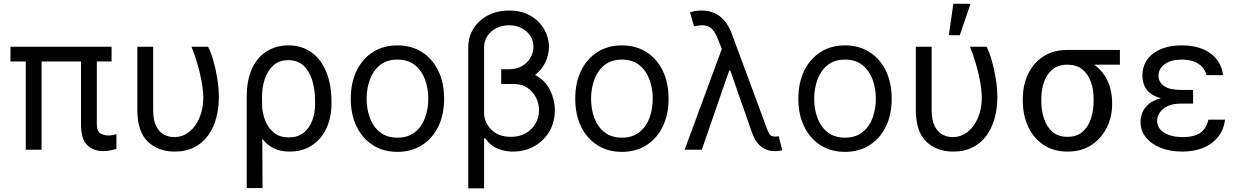

<svg xmlns="http://www.w3.org/2000/svg" viewBox="-20 -793 6554 1017"><path d="M524.1 7.1Q474.1 7.1 441.6 -24.5Q409.1 -56.1 409.1 -134.9V-467.3H200.3V0H116.5V-467.3H35.5V-545.5H571V-467.3H492.9V-134.9Q492.9 -96.6 512.8 -85.9Q532.7 -75.3 554 -75.3Q565.7 -75.3 577.9 -77.8Q590.2 -80.3 596.6 -82.4V-4.3Q585.9 -1.1 567.8 3Q549.7 7.1 524.1 7.1Z M904.8 9.9Q817.5 9.9 762.4 -43.3Q707.4 -96.6 707.4 -211.6V-545.5H791.2V-210.2Q791.2 -157 807 -125.5Q822.8 -94.1 848.2 -80.4Q873.6 -66.8 902 -66.8Q947.4 -66.8 982.4 -94.8Q1017.4 -122.9 1037.1 -170.5Q1056.8 -218 1056.8 -277Q1056.1 -317.5 1047.4 -364.3Q1038.7 -411.2 1024.7 -458.1Q1010.7 -505 994.3 -545.5H1082.4Q1097.3 -515.6 1110.3 -470.9Q1123.2 -426.1 1131.2 -375.4Q1139.2 -324.6 1139.2 -277Q1139.2 -221.2 1125.7 -169.6Q1112.2 -117.9 1083.8 -77.6Q1055.4 -37.3 1011 -13.7Q966.6 9.9 904.8 9.9Z M1370.7 203.1H1286.9V-279.8Q1286.9 -371.4 1315.9 -432Q1344.8 -492.5 1394.7 -522.5Q1444.6 -552.6 1507.1 -552.6Q1578.8 -552.6 1630 -515.6Q1681.1 -478.7 1708.5 -411.6Q1735.8 -344.5 1735.8 -254.3V-244.3Q1735.8 -170.5 1708.8 -113.1Q1681.8 -55.8 1632.1 -22.9Q1582.4 9.9 1514.2 9.9Q1464.8 9.9 1429.7 -7.6Q1394.5 -25.2 1369.3 -57.9ZM1509.9 -65.3Q1557.5 -65.3 1588.4 -90Q1619.3 -114.7 1634.2 -155.4Q1649.1 -196 1649.1 -244.3V-254.3Q1649.1 -316.8 1634.1 -366.7Q1619 -416.5 1587.5 -445.5Q1556.1 -474.4 1507.1 -474.4Q1457.4 -474.4 1426.5 -445.3Q1395.6 -416.2 1381.7 -371.8Q1367.9 -328.5 1367.9 -283.4L1368.3 -228.7Q1370 -194.6 1384.1 -156.6Q1398.1 -118.6 1428.4 -92Q1458.8 -65.3 1509.9 -65.3Z M2085.2 11.4Q2011.4 11.4 1955.8 -23.8Q1900.2 -58.9 1869.1 -122.2Q1838.1 -185.4 1838.1 -269.9Q1838.1 -355.1 1869.1 -418.7Q1900.2 -482.2 1955.8 -517.4Q2011.4 -552.6 2085.2 -552.6Q2159.1 -552.6 2214.7 -517.4Q2270.2 -482.2 2301.3 -418.7Q2332.4 -355.1 2332.4 -269.9Q2332.4 -185.4 2301.3 -122.2Q2270.2 -58.9 2214.7 -23.8Q2159.1 11.4 2085.2 11.4ZM2085.2 -63.9Q2141.3 -63.9 2177.6 -92.7Q2213.8 -121.4 2231.2 -168.3Q2248.6 -215.2 2248.6 -269.9Q2248.6 -324.6 2231.2 -371.8Q2213.8 -419 2177.6 -448.2Q2141.3 -477.3 2085.2 -477.3Q2029.1 -477.3 1992.9 -448.2Q1956.7 -419 1939.3 -371.8Q1921.9 -324.6 1921.9 -269.9Q1921.9 -215.2 1939.3 -168.3Q1956.7 -121.4 1992.9 -92.7Q2029.1 -63.9 2085.2 -63.9Z M2544 204.5H2460.2V-541.2Q2460.2 -597.3 2488.1 -641.7Q2516 -686.1 2564.8 -711.6Q2613.6 -737.2 2676.1 -737.2Q2743.6 -737.2 2790.8 -709.2Q2838.1 -681.1 2862.9 -637.1Q2887.8 -593 2887.8 -545.5Q2887.8 -505.3 2869.7 -465Q2851.6 -424.7 2813.9 -396Q2868.6 -367.5 2893.8 -315.5Q2919 -263.5 2919 -208.8Q2919 -147 2890.3 -97.5Q2861.5 -47.9 2811.1 -19Q2760.7 9.9 2696 9.9Q2656.6 9.9 2618.1 -4.8Q2579.5 -19.5 2549.7 -61.1L2544 -58.2ZM2686.1 -68.2Q2732.2 -68.2 2765.6 -87.7Q2799 -107.2 2817.1 -139.2Q2835.2 -171.2 2835.2 -208.8Q2835.2 -244.3 2819.1 -276.1Q2802.9 -307.9 2773.6 -327.9Q2744.3 -348 2704.5 -348H2634.9V-426.1H2674.7Q2715.9 -426.1 2745.2 -443.2Q2774.5 -460.2 2790 -487.6Q2805.4 -514.9 2805.4 -545.5Q2805.4 -594.5 2767.9 -626.8Q2730.5 -659.1 2676.1 -659.1Q2639.9 -659.1 2609.9 -644.2Q2579.9 -629.3 2562 -602.6Q2544 -576 2544 -541.2V-197.4Q2544 -145.2 2582 -106.7Q2620 -68.2 2686.1 -68.2Z M3274.1 11.4Q3200.3 11.4 3144.7 -23.8Q3089.1 -58.9 3058.1 -122.2Q3027 -185.4 3027 -269.9Q3027 -355.1 3058.1 -418.7Q3089.1 -482.2 3144.7 -517.4Q3200.3 -552.6 3274.1 -552.6Q3348 -552.6 3403.6 -517.4Q3459.2 -482.2 3490.2 -418.7Q3521.3 -355.1 3521.3 -269.9Q3521.3 -185.4 3490.2 -122.2Q3459.2 -58.9 3403.6 -23.8Q3348 11.4 3274.1 11.4ZM3274.1 -63.9Q3330.3 -63.9 3366.5 -92.7Q3402.7 -121.4 3420.1 -168.3Q3437.5 -215.2 3437.5 -269.9Q3437.5 -324.6 3420.1 -371.8Q3402.7 -419 3366.5 -448.2Q3330.3 -477.3 3274.1 -477.3Q3218 -477.3 3181.8 -448.2Q3145.6 -419 3128.2 -371.8Q3110.8 -324.6 3110.8 -269.9Q3110.8 -215.2 3128.2 -168.3Q3145.6 -121.4 3181.8 -92.7Q3218 -63.9 3274.1 -63.9Z M4086.3 7.5H4083.8Q4042.6 7.5 4011.5 -16.7Q3980.5 -40.8 3963.1 -90.9L3848.4 -419H3842.3L3697.4 0H3606.5L3803.3 -533.7L3785.5 -579.5Q3763.8 -636 3736.2 -650.9Q3720.9 -659.1 3698.5 -659.1Q3680 -659.1 3656.2 -653.4L3634.9 -727.3Q3641.3 -730.1 3658 -733.7Q3674.7 -737.2 3696 -737.2Q3810.7 -737.2 3856.5 -613.6L4042.6 -110.8Q4047.6 -96.9 4055.8 -83.3Q4063.9 -69.6 4085.2 -69.6Q4089.5 -69.6 4095.7 -70.3Q4101.9 -71 4105.1 -71L4123.6 2.8Q4103 7.5 4086.3 7.5Z M4456 11.4Q4382.1 11.4 4326.5 -23.8Q4271 -58.9 4239.9 -122.2Q4208.8 -185.4 4208.8 -269.9Q4208.8 -355.1 4239.9 -418.7Q4271 -482.2 4326.5 -517.4Q4382.1 -552.6 4456 -552.6Q4529.8 -552.6 4585.4 -517.4Q4641 -482.2 4672.1 -418.7Q4703.1 -355.1 4703.1 -269.9Q4703.1 -185.4 4672.1 -122.2Q4641 -58.9 4585.4 -23.8Q4529.8 11.4 4456 11.4ZM4456 -63.9Q4512.1 -63.9 4548.3 -92.7Q4584.5 -121.4 4601.9 -168.3Q4619.3 -215.2 4619.3 -269.9Q4619.3 -324.6 4601.9 -371.8Q4584.5 -419 4548.3 -448.2Q4512.1 -477.3 4456 -477.3Q4399.9 -477.3 4363.6 -448.2Q4327.4 -419 4310 -371.8Q4292.6 -324.6 4292.6 -269.9Q4292.6 -215.2 4310 -168.3Q4327.4 -121.4 4363.6 -92.7Q4399.9 -63.9 4456 -63.9Z M5063.9 -606.5H5005.7L5029.8 -772.7H5120.7ZM5028.4 9.9Q4941.1 9.9 4886 -43.3Q4831 -96.6 4831 -211.6V-545.5H4914.8V-210.2Q4914.8 -157 4930.6 -125.5Q4946.4 -94.1 4971.8 -80.4Q4997.2 -66.8 5025.6 -66.8Q5071 -66.8 5106 -94.8Q5141 -122.9 5160.7 -170.5Q5180.4 -218 5180.4 -277Q5179.7 -317.5 5171 -364.3Q5162.3 -411.2 5148.3 -458.1Q5134.2 -505 5117.9 -545.5H5206Q5220.9 -515.6 5233.8 -470.9Q5246.8 -426.1 5254.8 -375.4Q5262.8 -324.6 5262.8 -277Q5262.8 -221.2 5249.3 -169.6Q5235.8 -117.9 5207.4 -77.6Q5179 -37.3 5134.6 -13.7Q5090.2 9.9 5028.4 9.9Z M5634.9 9.9Q5560.4 9.9 5507.3 -25.6Q5454.2 -61.1 5426 -121.8Q5397.7 -182.5 5397.7 -258.5V-269.9Q5397.7 -343 5426 -401.6Q5454.2 -460.2 5506.9 -494.3Q5559.7 -528.4 5633.5 -528.4H5911.9V-450.3H5775.6Q5820.7 -418.3 5845.7 -366.5Q5870.7 -314.6 5870.7 -248.6V-238.6Q5870.7 -174.7 5842.9 -117.9Q5815 -61.1 5762.3 -25.6Q5709.5 9.9 5634.9 9.9ZM5634.9 -68.2Q5683.2 -68.2 5713.6 -94.5Q5744 -120.7 5758.3 -164.1Q5772.7 -207.4 5772.7 -258.5V-269.9Q5772.7 -318.2 5758.3 -359.2Q5744 -400.2 5713.2 -425.2Q5682.5 -450.3 5633.5 -450.3Q5585.2 -450.3 5554.9 -425.2Q5524.5 -400.2 5510.1 -359.2Q5495.7 -318.2 5495.7 -269.9V-258.5Q5495.7 -207.4 5510.1 -164.1Q5524.5 -120.7 5555.2 -94.5Q5585.9 -68.2 5634.9 -68.2Z M6241.5 9.9Q6178.3 9.9 6128.4 -9.8Q6078.5 -29.5 6049.9 -65Q6021.3 -100.5 6021.3 -147.7Q6021.3 -170.1 6030 -194.4Q6038.7 -218.8 6062 -239.7Q6085.2 -260.7 6128.6 -272.7Q6088.1 -284.1 6067.1 -303.8Q6046.2 -323.5 6038.7 -346.8Q6031.2 -370 6031.2 -392Q6031.2 -467.7 6089.1 -510.1Q6147 -552.6 6240.1 -552.6Q6333.5 -552.6 6391 -510.8Q6448.5 -469.1 6458.8 -394.9H6370.7Q6361.9 -431.8 6328.5 -454.5Q6295.1 -477.3 6240.1 -477.3Q6183.9 -477.3 6150.2 -453.7Q6116.5 -430 6116.5 -392Q6116.5 -358 6145.8 -337.4Q6175.1 -316.8 6234.4 -316.8H6299.7V-244.3H6234.4Q6176.8 -244.3 6143.1 -217.5Q6109.4 -190.7 6109.4 -152Q6109.4 -113.6 6146.7 -90.2Q6183.9 -66.8 6245.7 -66.8Q6305.4 -66.8 6337.7 -89.5Q6370 -112.2 6380.7 -159.1H6468.7Q6459.9 -82 6399.1 -36Q6338.4 9.9 6241.5 9.9Z"/></svg>

Font: Linik Sans
Style: Regular
Weight: 400
Designer: Rasmus Andersson (font), Marc Monis (original base), Kil Hyung-jin (Pretendard portions), Cristiano Sobral (main changes
Foundry: rsms
Version: Version 3.018;May 31, 2022;FontCreator 14.0.0.2814 64-bit; t